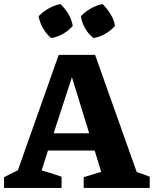

<svg xmlns="http://www.w3.org/2000/svg" viewBox="-34 -925 757 945"><path d="M639 -78Q656 -73 672 -67Q688 -61 703 -55V0H378V-53L464 -79L432 -184H202L171 -86Q197 -79 221 -71.5Q245 -64 269 -55V0H-14V-53L54 -87L255 -655H434ZM230 -269H405L320 -545ZM263 -905Q287 -883 303 -855.5Q319 -828 324 -798Q305 -775 276.5 -758.5Q248 -742 218 -738Q195 -756 178.5 -784.5Q162 -813 156 -845Q177 -867 205 -883Q233 -899 263 -905ZM471 -905Q493 -883 510 -855.5Q527 -828 532 -798Q513 -775 484 -758.5Q455 -742 426 -738Q402 -756 385.5 -784.5Q369 -813 364 -845Q385 -867 412.5 -883Q440 -899 471 -905Z"/></svg>

Font: Piazzolla SC
Style: Bold
Weight: 700
Designer: Juan Pablo del Peral
Foundry: Huerta Tipografica
Version: Version 1.330